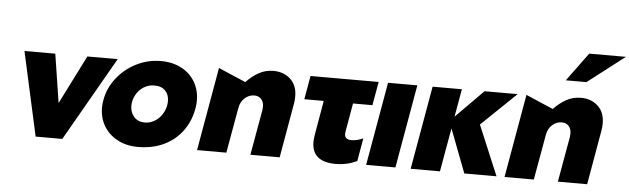

<svg xmlns="http://www.w3.org/2000/svg" viewBox="-51 -1035 4068 1241"><g transform="rotate(5 1982.5 -414.5)"><path d="M694 -541H497L338 -225L289 -541H89L209 4H382Z M1223 -272Q1227 -293 1227 -318Q1227 -385 1196 -438.5Q1165 -492 1107.5 -522.5Q1050 -553 974 -553Q889 -553 814 -515Q739 -477 688.5 -412Q638 -347 625 -270Q620 -242 620 -220Q620 -154 651.5 -101Q683 -48 740.5 -17.5Q798 13 873 13Q968 13 1042 -22.5Q1116 -58 1162.5 -122.5Q1209 -187 1223 -272ZM1041 -299Q1041 -261 1023 -226Q1005 -191 973 -169.5Q941 -148 903 -148Q860 -148 834 -176.5Q808 -205 808 -248Q808 -285 826 -318.5Q844 -352 875.5 -372Q907 -392 944 -392Q992 -392 1016.5 -366Q1041 -340 1041 -299Z M1858 -400Q1858 -473 1814 -513Q1770 -553 1705 -553Q1652 -553 1609 -529Q1566 -505 1528 -465L1351 -541L1256 0H1446L1498 -293Q1505 -335 1532.5 -359.5Q1560 -384 1594 -384Q1622 -384 1639 -366Q1656 -348 1656 -316Q1656 -309 1654 -293L1602 0H1792L1854 -354Q1858 -375 1858 -400Z M2387 -541 2360 -388H2234L2202 -205Q2200 -193 2200 -188Q2200 -151 2245 -151Q2279 -151 2320 -169L2294 -20Q2230 11 2156 11Q2001 11 2001 -118Q2001 -138 2006 -168L2044 -388H1918L1945 -541Z M2638 -541H2448L2353 0H2543Z M2927 -541H2737L2642 0H2832L2882 -283L2990 0H3199L3063 -324L3289 -541H3074L2895 -360Z M3853 -400Q3853 -473 3809 -513Q3765 -553 3700 -553Q3647 -553 3604 -529Q3561 -505 3523 -465L3346 -541L3251 0H3441L3493 -293Q3500 -335 3527.5 -359.5Q3555 -384 3589 -384Q3617 -384 3634 -366Q3651 -348 3651 -316Q3651 -309 3649 -293L3597 0H3787L3849 -354Q3853 -375 3853 -400ZM3591 -657H3725L3965 -842H3727Z"/></g></svg>

Font: Geom Black
Style: Bold Italic
Weight: 900
Italic angle: -10°
Version: Version 1.102